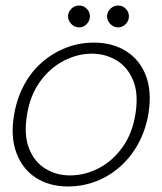

<svg xmlns="http://www.w3.org/2000/svg" viewBox="-20 -662 587 694"><path d="M226 12Q159 12 110.5 -19Q62 -50 40 -107.5Q18 -165 30 -242Q40 -304 66 -353Q92 -402 131.5 -436.5Q171 -471 219 -489.5Q267 -508 319 -508Q387 -508 436 -477Q485 -446 507 -389.5Q529 -333 517 -254Q507 -193 480.5 -144Q454 -95 414.5 -60Q375 -25 327 -6.5Q279 12 226 12ZM233 -28Q286 -28 336 -53.5Q386 -79 422.5 -129.5Q459 -180 470 -253Q481 -324 461 -372Q441 -420 401 -444Q361 -468 312 -468Q260 -468 210 -442Q160 -416 124 -366Q88 -316 77 -243Q66 -172 85.5 -124Q105 -76 144.5 -52Q184 -28 233 -28ZM266 -563Q250 -563 238 -575Q226 -587 226 -603Q226 -619 238 -630.5Q250 -642 266 -642Q282 -642 293.5 -630.5Q305 -619 305 -603Q305 -587 293.5 -575Q282 -563 266 -563ZM407 -563Q391 -563 379 -575Q367 -587 367 -603Q367 -619 379 -630.5Q391 -642 407 -642Q423 -642 434.5 -630.5Q446 -619 446 -603Q446 -587 434.5 -575Q423 -563 407 -563Z"/></svg>

Font: DM Sans 36pt ExtraLight
Style: Italic
Weight: 250
Italic angle: -10°
Designer: Colophon Foundry, Jonny Pinhorn
Foundry: Colophon Foundry
Version: Version 4.004;gftools[0.9.30]